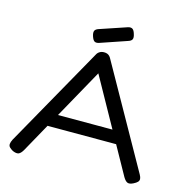

<svg xmlns="http://www.w3.org/2000/svg" viewBox="-124 -991 1105 1125"><g transform="rotate(15 428.0 -428.5)"><path d="M805 -53Q813 -39 813.5 -28.5Q814 -18 806.5 -10Q799 -2 783 6Q761 17 748 12Q735 7 722 -15L417 -563L113 -16Q100 6 87 11Q74 16 51 6Q37 -2 29.5 -10Q22 -18 23 -29.5Q24 -41 32 -57L374 -665Q380 -677 391.5 -684Q403 -691 418 -691Q429 -691 437 -688Q445 -685 451 -679Q457 -673 461 -665ZM175 -189 209 -266H618L652 -189ZM374 -736Q357 -731 347.5 -737Q338 -743 331 -764Q324 -785 328.5 -796.5Q333 -808 352 -814L515 -869Q532 -874 542 -867.5Q552 -861 558 -840Q565 -819 560 -808Q555 -797 535 -791Z"/></g></svg>

Font: Fredoka SemiExpanded
Style: Regular
Weight: 400
Width: 6
Designer: Ben Nathan
Foundry: Milena B. Brandão, Ben Nathan
Version: Version 2.001